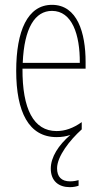

<svg xmlns="http://www.w3.org/2000/svg" viewBox="-20 -557 420 794"><path d="M216 139C216 90 268 23 318 -22V-52C283 -27 249 -15 214 -15C119 -15 72 -106 73 -273H334V-301C334 -421 300 -537 195 -537C94 -537 47 -429 47 -264C47 -94 99 10 214 10C235 10 254 7 271 1C222 43 190 93 190 140C190 192 223 217 269 217C284 217 297 214 305 211V188C299 190 284 193 270 193C234 193 216 174 216 139ZM195 -512C278 -512 311 -414 310 -297H74C80 -442 125 -512 195 -512Z"/></svg>

Font: Noto Sans Malayalam ExtraCondensed Thin
Style: Regular
Weight: 100
Width: 2
Designer: Jelle Bosma - Monotype Design Team
Foundry: Monotype Imaging Inc.
Version: Version 2.104